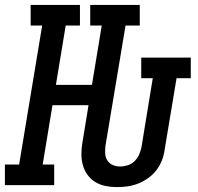

<svg xmlns="http://www.w3.org/2000/svg" viewBox="-37 -755 807 783"><path d="M440 8Q416 8 393.5 3.5Q371 -1 352 -12.5Q333 -24 320 -42Q307 -60 301 -81.5Q295 -103 295 -126.5Q295 -150 299 -173L324 -326H177L137 -84H184V0H-17V-84H41L135 -651H88V-735H289V-651H231L191 -409H338L378 -651H331V-735H533V-651H475L393 -160Q391 -144 392 -128.5Q393 -113 401 -100.5Q409 -88 423 -82Q437 -76 453 -76Q468 -76 484 -81Q500 -86 512 -98Q524 -110 530.5 -125Q537 -140 540 -155L586 -436H539V-520H741V-436H683L634 -142Q631 -120 622.5 -99Q614 -78 600 -60Q586 -42 567 -28.5Q548 -15 526.5 -6.5Q505 2 483.5 5Q462 8 440 8Z"/></svg>

Font: Iosevka Etoile Medium Oblique
Style: Regular
Weight: 500
Italic angle: -9°
Designer: Belleve Invis
Foundry: Belleve Invis
Version: Version 15.5.2; ttfautohint (v1.8.4)